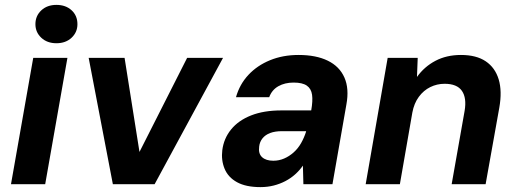

<svg xmlns="http://www.w3.org/2000/svg" viewBox="-20 -754 2121 786"><path d="M25 0 116 -517H256L165 0ZM211 -577Q173 -577 149 -599.5Q125 -622 125 -655Q125 -689 149 -711.5Q173 -734 211 -734Q249 -734 273 -712Q297 -690 297 -655Q297 -622 273 -599.5Q249 -577 211 -577Z M442 0 343 -517H490L551 -132L746 -517H893L613 0Z M1046 12Q987 12 950.5 -8Q914 -28 899.5 -63Q885 -98 890 -139Q896 -187 926 -224Q956 -261 1008 -281.5Q1060 -302 1132 -302H1254Q1261 -341 1257.5 -366Q1254 -391 1236 -403.5Q1218 -416 1182 -416Q1146 -416 1119.5 -401Q1093 -386 1082 -356H946Q961 -409 997 -447.5Q1033 -486 1085.5 -507.5Q1138 -529 1202 -529Q1274 -529 1322 -505.5Q1370 -482 1390 -436.5Q1410 -391 1398 -326L1341 0H1222L1220 -76Q1206 -56 1188 -40Q1170 -24 1148 -12.5Q1126 -1 1100.5 5.5Q1075 12 1046 12ZM1099 -96Q1122 -96 1143 -105Q1164 -114 1182 -130Q1200 -146 1212.5 -168Q1225 -190 1233 -215V-217H1134Q1106 -217 1086 -209.5Q1066 -202 1054.5 -187.5Q1043 -173 1041 -154Q1037 -125 1053 -110.5Q1069 -96 1099 -96Z M1477 0 1567 -517H1690L1687 -439Q1717 -481 1762.5 -505Q1808 -529 1867 -529Q1930 -529 1968.5 -503Q2007 -477 2021.5 -429Q2036 -381 2024 -313L1968 0H1829L1882 -300Q1891 -353 1871 -382Q1851 -411 1800 -411Q1769 -411 1741.5 -397.5Q1714 -384 1694.5 -357.5Q1675 -331 1668 -293L1617 0Z"/></svg>

Font: DM Sans 11pt ExtraBold
Style: Italic
Weight: 800
Italic angle: -10°
Version: Version 4.004;gftools[0.9.30]